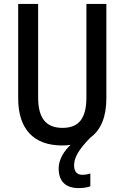

<svg xmlns="http://www.w3.org/2000/svg" viewBox="-20 -734 637 982"><path d="M359 112C359 76 377 36 442 -30C497 -70 524 -138 524 -231V-714H422V-237C422 -128 383 -80 300 -80C218 -80 175 -126 175 -236V-714H73V-231C73 -74 152 10 298 10C313 10 327 9 341 7C308 38 280 81 280 127C280 191 313 228 382 228C404 228 425 225 442 219V153C433 157 417 160 401 160C375 160 359 145 359 112Z"/></svg>

Font: Noto Sans Sinhala UI Condensed Medium
Style: Regular
Weight: 500
Width: 3
Designer: Jelle Bosma - Monotype Design Team
Foundry: Monotype Imaging Inc.
Version: Version 2.006